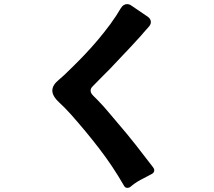

<svg xmlns="http://www.w3.org/2000/svg" viewBox="-20 -844 1040 932"><path d="M581 56Q527 -38 461.5 -123Q396 -208 324 -289Q307 -308 293.5 -321.5Q280 -335 269 -345Q234 -377 234 -404Q234 -431 265 -456Q277 -466 291.5 -479.5Q306 -493 323 -510Q354 -540 388 -575.5Q422 -611 454.5 -649.5Q487 -688 516 -727.5Q545 -767 567 -805Q579 -824 597 -824Q607 -824 616 -818L697 -763Q710 -754 712 -741Q714 -728 704 -716Q698 -709 692 -702.5Q686 -696 679 -688Q665 -671 649 -654Q633 -637 616 -618L547 -545Q530 -526 513.5 -509.5Q497 -493 481 -477L429 -424Q419 -414 420 -403Q420 -392 433 -379Q443 -370 455.5 -356.5Q468 -343 484 -326Q500 -308 516.5 -288Q533 -268 552 -246Q597 -194 639 -140.5Q681 -87 723 -32Q731 -21 728 -12Q725 -3 714 2Q688 15 661.5 29.5Q635 44 613 63Q607 68 598 68Q587 68 581 56Z"/></svg>

Font: Higure Gothic Black
Style: Regular
Weight: 900
Designer: Yoshimichi Ohira
Foundry: Positype
Version: Version 1.000